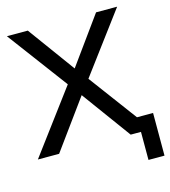

<svg xmlns="http://www.w3.org/2000/svg" viewBox="-125 -805 943 1065"><g transform="rotate(-15 347.0 -272.0)"><path d="M595 161V0H545V-84H687V161ZM3 0 287 -381V-339L14 -705H134L347 -413H315L526 -705H647L374 -339V-381L657 0H536L311 -308H349L125 0Z"/></g></svg>

Font: Nunito Sans 12pt SemiBold
Style: Regular
Weight: 600
Designer: Vernon Adams
Foundry: Vernon Adams
Version: Version 3.101;gftools[0.9.27]